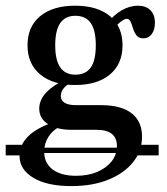

<svg xmlns="http://www.w3.org/2000/svg" viewBox="-43 -447 574 660"><path d="M70.2 79V60.5H398.4L391.9 79ZM-23.4 87.1V50.8H70.2V87.1ZM389.5 87.1 403.2 50.8H502.4V87.1ZM202.4 192.7Q118.5 192.7 71.4 164.1Q24.2 135.5 24.2 89.5Q24.2 51.6 52.4 23Q80.6 -5.6 135.5 -25L160.5 -10.5Q137.1 1.6 123 24.2Q108.9 46.8 108.9 74.2Q108.9 113.7 137.9 135.5Q166.9 157.3 218.5 157.3Q259.7 157.3 291.1 144Q322.6 130.6 340.7 107.7Q358.9 84.7 358.9 54.8Q358.9 27.4 341.5 13.3Q324.2 -0.8 288.7 -0.8H203.2Q152.4 -0.8 122.2 -20.2Q91.9 -39.5 91.9 -73.4Q91.9 -99.2 109.7 -121.8Q127.4 -144.4 163.7 -164.5L195.2 -159.7Q179.8 -150 173 -139.5Q166.1 -129 166.1 -116.9Q166.1 -101.6 179.4 -93.5Q192.7 -85.5 218.5 -85.5H305.6Q373.4 -85.5 409.3 -57.7Q445.2 -29.8 445.2 22.6Q445.2 72.6 414.1 110.9Q383.1 149.2 328.6 171Q274.2 192.7 202.4 192.7ZM215.3 -154.8Q138.7 -154.8 95.2 -191.1Q51.6 -227.4 51.6 -291.1Q51.6 -355.6 95.2 -391.5Q138.7 -427.4 215.3 -427.4Q291.9 -427.4 335.1 -391.5Q378.2 -355.6 378.2 -291.1Q378.2 -227.4 335.1 -191.1Q291.9 -154.8 215.3 -154.8ZM216.1 -190.3Q251.6 -190.3 269 -214.9Q286.3 -239.5 286.3 -291.1Q286.3 -342.7 269 -367.7Q251.6 -392.7 216.1 -392.7Q181.5 -392.7 164.1 -367.7Q146.8 -342.7 146.8 -291.1Q146.8 -240.3 164.1 -215.3Q181.5 -190.3 216.1 -190.3ZM450 -315.3Q433.9 -315.3 426.2 -325.4Q418.5 -335.5 414.5 -348.8Q410.5 -362.1 406 -372.2Q401.6 -382.3 392.7 -382.3Q387.1 -382.3 378.6 -377Q370.2 -371.8 361.3 -362.9Q352.4 -354 344.4 -341.9L328.2 -368.5Q346 -394.4 374.2 -410.9Q402.4 -427.4 431.5 -427.4Q458.1 -427.4 473.8 -412.1Q489.5 -396.8 489.5 -368.5Q489.5 -344.4 478.6 -329.8Q467.7 -315.3 450 -315.3Z"/></svg>

Font: Playfair 9pt SemiBold
Style: Regular
Weight: 600
Designer: Claus Eggers Sørensen
Foundry: Claus Eggers Sørensen
Version: Version 2.001;gftools[0.9.30]